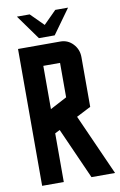

<svg xmlns="http://www.w3.org/2000/svg" viewBox="-94 -907 599 960"><g transform="rotate(-10 205.0 -427.5)"><path d="M232.4 -730H152.3L62.5 -855H127.4L192.4 -790L257.3 -855H322.3ZM290.5 0 174.8 -259.8 149.9 -247.1V0H40V-694.8H254.9Q292.5 -694.8 318.4 -667.5Q345.2 -639.2 345.2 -600.1V-347.2L272 -309.6L410.2 0ZM234.9 -415V-589.8H149.9V-370.1Z"/></g></svg>

Font: Horta
Style: Regular
Weight: 600
Width: 3
Version: Version 0.11